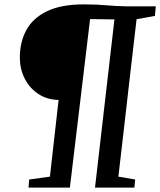

<svg xmlns="http://www.w3.org/2000/svg" viewBox="-20 -855 730 875"><path d="M110 0 113 -37 207.5 -50 247 -399.5Q195.5 -400.5 156 -426Q116.5 -451.5 93.8 -494.5Q71 -537.5 70.5 -591Q70 -662.5 99.8 -717.5Q129.5 -772.5 194 -803.8Q258.5 -835 361.5 -835Q392.5 -835 417.2 -834Q442 -833 463.8 -831Q485.5 -829 508.8 -827.8Q532 -826.5 560 -826H690L686 -782.5L602.5 -767.5Q599.5 -743 594.5 -699.8Q589.5 -656.5 583 -600.5Q576.5 -544.5 569.2 -481.8Q562 -419 554.8 -355.5Q547.5 -292 540.8 -233.5Q534 -175 528.5 -127.5Q523 -80 519.5 -50L596 -37L592.5 0H413L501.5 -766.5L390.5 -768L298.5 0Z"/></svg>

Font: Merriweather 20pt Medium
Style: Italic
Weight: 500
Italic angle: -7.8°
Version: Version 2.101